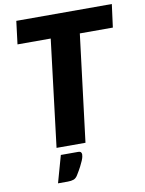

<svg xmlns="http://www.w3.org/2000/svg" viewBox="-99 -796 799 1059"><g transform="rotate(-10 301.0 -267.0)"><path d="M51.5 0ZM602.5 -728.5 585.5 -599.5H400.5L326.5 0H164.5L237.5 -599.5H51.5L67.5 -728.5ZM276.5 42.5Q290 42.5 293.8 48.2Q297.5 54 297.5 59.5Q297.5 65 295.8 73.2Q294 81.5 288.8 94.2Q283.5 107 274.2 125Q265 143 249.5 168Q239.5 184.5 226.2 189.2Q213 194 193.5 194H138.5L181 42.5Z"/></g></svg>

Font: Lato Black
Style: Italic
Weight: 900
Italic angle: -7°
Designer: Lukasz Dziedzic
Foundry: tyPoland Lukasz Dziedzic
Version: Version 2.007; 2014-02-27